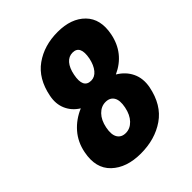

<svg xmlns="http://www.w3.org/2000/svg" viewBox="-205 -840 969 969"><g transform="rotate(-45 279.5 -355.5)"><path d="M350.6 -594.2Q323.2 -594.2 304.2 -572.3Q285.2 -550.3 277.3 -510.3Q260.7 -427.2 317.4 -427.2Q343.3 -427.2 362.3 -450.2Q381.3 -473.1 389.6 -512.2Q405.3 -594.2 350.6 -594.2ZM337.2 -277.6Q323.2 -300.3 292 -300.3Q260.7 -300.3 236.6 -275.6Q212.4 -251 203.6 -207Q194.8 -163.1 208.7 -139.9Q222.7 -116.7 253.9 -116.7Q285.2 -116.7 309.3 -141.8Q333.5 -167 342.3 -210.9Q351.1 -254.9 337.2 -277.6ZM38.6 -195.8Q50.3 -255.9 87.9 -299.1Q125.5 -342.3 181.2 -365.7Q141.6 -390.1 123.8 -430.4Q106 -470.7 116.2 -521Q136.2 -622.6 205.3 -671.9Q274.4 -721.2 371.1 -721.2Q467.8 -721.2 520 -668Q572.3 -614.7 553.7 -521Q531.2 -408.7 427.2 -361.3Q471.2 -335.4 491.7 -292.7Q512.2 -250 502 -195.8Q481 -89.8 408.4 -39.8Q335.9 10.3 234.4 10.3Q132.8 10.3 75.9 -43.9Q19 -98.1 38.6 -195.8Z"/></g></svg>

Font: Roboto-BlackItalic
Style: Italic
Weight: 900
Italic angle: -12°
Designer: Google
Version: Version 1.100141; 2013